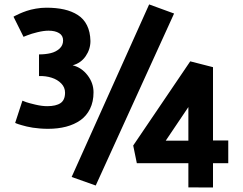

<svg xmlns="http://www.w3.org/2000/svg" viewBox="-20 -772 1078 853"><path d="M825.2 -499.5 926.3 -473.6V-147.9H994.1V-46.9H926.3V61L816.9 60.5V-46.9H587.9L571.8 -125.5ZM716.3 -147H816.9V-296.4ZM298.3 14.2 642.6 -752.4 753.4 -711.9 405.3 52.2ZM260.3 -592.3Q260.3 -614.3 242.4 -625Q224.6 -635.7 195.8 -635.7Q174.3 -635.7 146.5 -628.9Q118.7 -622.1 101.6 -615.2L84.5 -608.4L40 -697.8L46.9 -701.7Q54.2 -705.6 67.9 -711.7Q81.5 -717.8 98.6 -723.6Q115.7 -729.5 139.2 -733.6Q162.6 -737.8 186 -737.8Q230.5 -737.8 264.9 -730Q299.3 -722.2 325.7 -705.3Q352.1 -688.5 366.5 -659.4Q380.9 -630.4 381.8 -589.8Q381.8 -553.2 360.4 -522.2Q338.9 -491.2 302.7 -481.9Q342.3 -472.2 368.9 -437.7Q395.5 -403.3 395.5 -361.8Q395.5 -320.3 380.1 -288.8Q364.7 -257.3 337.4 -238Q310.1 -218.8 273.7 -209.2Q237.3 -199.7 193.4 -199.7Q174.8 -199.7 157 -201.2Q139.2 -202.6 125.2 -204.8Q111.3 -207 98.6 -210Q85.9 -212.9 76.7 -215.8L60.5 -220.7Q53.7 -223.1 50.3 -224.6Q46.9 -226.1 47.4 -226.1L79.6 -324.7Q85.9 -321.8 97.2 -317.9Q108.4 -314 137.5 -307.1Q166.5 -300.3 189.5 -300.3Q229 -300.3 249 -314Q269 -327.6 269 -360.4Q269 -383.8 252.2 -401.1Q235.4 -418.5 209.2 -426.8Q183.1 -435.1 153.3 -434.1V-530.3Q182.1 -530.3 205.3 -535.9Q228.5 -541.5 244.4 -555.9Q260.3 -570.3 260.3 -592.3Z"/></svg>

Font: Nobile-bold
Style: Bold
Weight: 700
Version: Version 1.000;PS 001.000;hotconv 1.0.38